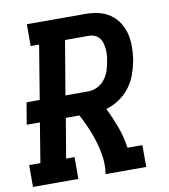

<svg xmlns="http://www.w3.org/2000/svg" viewBox="-86 -805 769 875"><g transform="rotate(-10 298.0 -367.5)"><path d="M-4 0V-101H48L78 -284H17L34 -385H95L136 -634H97V-735H367Q398 -735 427.5 -728.5Q457 -722 481 -705.5Q505 -689 521 -664.5Q537 -640 544 -611.5Q551 -583 551 -552Q551 -521 546 -490Q540 -458 529 -426.5Q518 -395 497.5 -367.5Q477 -340 448 -320.5Q419 -301 387 -292Q409 -247 426.5 -199.5Q444 -152 451 -101H520V0H332Q338 -39 333 -76.5Q328 -114 317.5 -149.5Q307 -185 292.5 -218.5Q278 -252 261 -284H198L167 -101H206V0ZM214 -385H320Q342 -385 362.5 -395.5Q383 -406 397 -424Q411 -442 418 -463.5Q425 -485 428 -506Q431 -520 432 -534.5Q433 -549 431.5 -562.5Q430 -576 426.5 -589Q423 -602 414.5 -612.5Q406 -623 393.5 -628.5Q381 -634 367 -634H256Z"/></g></svg>

Font: Iosevka Curly Slab Extended
Style: Bold Italic
Weight: 700
Width: 7
Italic angle: -9°
Monospace: yes
Designer: Belleve Invis
Foundry: Belleve Invis
Version: Version 11.0.0; ttfautohint (v1.8.3)